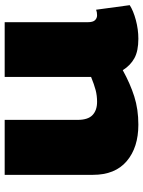

<svg xmlns="http://www.w3.org/2000/svg" viewBox="82 -668 597 800"><g transform="rotate(-90 380.0 -268.5)"><path d="M260 10Q165 10 108 -38.5Q51 -87 51 -179V-547H280V-243Q280 -200 300 -181Q320 -162 355 -162Q381 -162 404 -168Q427 -174 459 -187V-547H687V-201Q687 -179 695.5 -170.5Q704 -162 716 -162Q729 -162 739 -166L758 -26Q735 -11 696 -0.5Q657 10 618 10Q567 10 537 -6.5Q507 -23 487 -55Q431 -24 377.5 -7Q324 10 260 10Z"/></g></svg>

Font: Georama Extended ExtraBold
Style: Regular
Weight: 800
Width: 7
Designer: Jean-Baptiste Levee
Foundry: Production Type
Version: Version 1.000